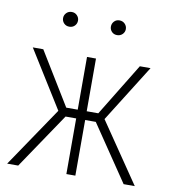

<svg xmlns="http://www.w3.org/2000/svg" viewBox="-81 -783 761 853"><g transform="rotate(10 300.0 -356.5)"><path d="M363.8 -251 533.7 0H584L399.9 -270L562 -528.3H513.7L368.2 -290.5H315.9V-528.3H275.4V-290.5H223.6L78.1 -528.3H30.8L191.4 -270.5L8.3 0H58.1L227.5 -251H275.4V0H315.9V-251ZM140.6 -680.2Q140.6 -666.5 150.1 -656.7Q159.7 -647 174.3 -647Q189 -647 198.5 -656.7Q208 -666.5 208 -680.2Q208 -693.4 198.5 -703.4Q189 -713.4 174.3 -713.4Q159.7 -713.4 150.1 -703.4Q140.6 -693.4 140.6 -680.2ZM356.4 -679.7Q356.4 -666.5 365.7 -656.7Q375 -647 389.6 -647Q404.3 -647 414.1 -656.7Q423.8 -666.5 423.8 -679.7Q423.8 -693.4 414.1 -703.4Q404.3 -713.4 389.6 -713.4Q375 -713.4 365.7 -703.4Q356.4 -693.4 356.4 -679.7Z"/></g></svg>

Font: Roboto Mono ExtraLight
Style: Regular
Weight: 250
Monospace: yes
Designer: Google
Version: Version 3.000